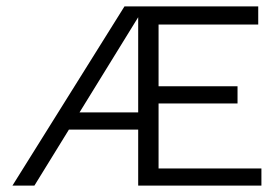

<svg xmlns="http://www.w3.org/2000/svg" viewBox="-20 -583 876 603"><path d="M414 0V-563H791V-506H478V-312H726V-258H478V-54H801V0ZM172 -176 178 -230H434L433 -176ZM19 0 371 -563H435L88 0Z"/></svg>

Font: Darker Grotesque Medium
Style: Regular
Weight: 500
Designer: Gabriel Lam
Foundry: TypeRant
Version: Version 1.000;gftools[0.9.28]